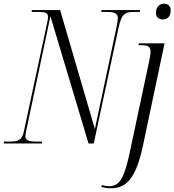

<svg xmlns="http://www.w3.org/2000/svg" viewBox="-40 -768 934 1028"><path d="M831 -664C855 -664 874 -678 874 -713C874 -737 858 -748 838 -748C814 -748 795 -731 795 -699C795 -675 811 -664 831 -664ZM-20 0H184L186 -10H151C115 -10 96 -17 96 -37C96 -45 98 -58 102 -76L230 -681L434 0H462L596 -625C611 -695 632 -704 676 -704H708L710 -714H504L502 -704H535C572 -704 591 -696 591 -671C591 -661 589 -648 584 -623L468 -77L282 -714H131L129 -704H170C200 -704 217 -699 217 -679C217 -672 216 -662 213 -648L88 -65C78 -16 56 -10 13 -10H-19ZM554 240C638 240 689 185 726 9L841 -536H704L701 -526H715C752 -526 766 -520 766 -490C766 -476 763 -461 759 -442L659 28C629 175 605 229 545 229C531 229 515 226 505 223L503 233C517 237 533 240 554 240Z"/></svg>

Font: Noto Serif Display Condensed Light
Style: Italic
Weight: 300
Width: 3
Italic angle: -12°
Designer: Monotype Design Team
Foundry: Monotype Imaging Inc.
Version: Version 2.009